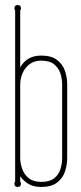

<svg xmlns="http://www.w3.org/2000/svg" viewBox="-20 -730 320 760"><path d="M246 -105Q246 -77 237 -50.5Q228 -24 205.5 -7Q183 10 143 10Q113 10 93.5 -1.5Q74 -13 60 -32V-11Q63 -8 63 -3Q63 10 50 10Q37 10 37 -3Q37 -8 40 -11V-688Q37 -693 37 -697Q37 -710 50 -710Q63 -710 63 -697Q63 -693 60 -688V-463Q86 -510 143 -510Q183 -510 205.5 -493Q228 -476 237 -450Q246 -424 246 -395ZM60 -105Q60 -83 68 -61Q76 -39 94 -24.5Q112 -10 143 -10Q176 -10 194 -24Q212 -38 219 -60Q226 -82 226 -105V-395Q226 -418 219 -439.5Q212 -461 194 -475.5Q176 -490 143 -490Q115 -490 96.5 -475.5Q78 -461 69 -439.5Q60 -418 60 -395Z"/></svg>

Font: Wire One
Style: Regular
Weight: 400
Designer: Alexei Vanyashin, Gayaneh Bagdasaryan
Foundry: Cyreal
Version: Version 1.102; ttfautohint (v1.8.3)